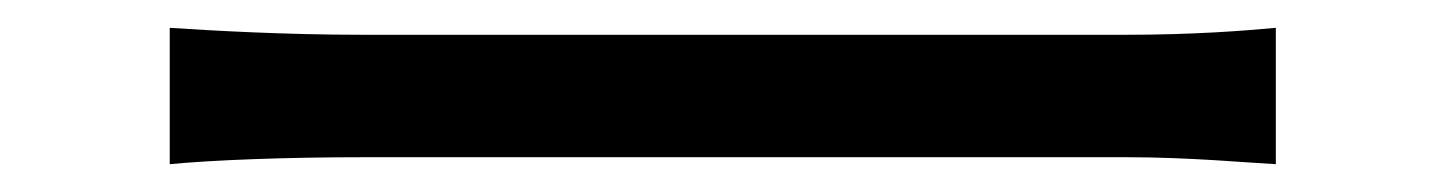

<svg xmlns="http://www.w3.org/2000/svg" viewBox="-20 -453 1040 138"><path d="M102 -433V-335C133 -338 186 -340 241 -340H790C835 -340 877 -336 897 -335V-433C875 -431 839 -428 789 -428H241C185 -428 132 -431 102 -433Z"/></svg>

Font: Source Han Sans TC
Style: Regular
Weight: 400
Designer: Ryoko NISHIZUKA 西塚涼子 (kana, bopomofo & ideographs); Paul D. Hunt (Latin, Greek & Cyrillic); Sandoll Communications 산돌커뮤니
Foundry: Adobe
Version: Version 2.002;hotconv 1.0.116;makeotfexe 2.5.65601